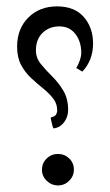

<svg xmlns="http://www.w3.org/2000/svg" viewBox="-20 -575 341 595"><path d="M209 -49.5Q209 -70 194.5 -84Q180.1 -97.9 159.5 -97.9Q139 -97.9 124.5 -83.6Q110 -69.3 110 -48.8Q110 -29 124.9 -14.7Q139.7 -0.4 159.5 -0.4Q180.1 -0.4 194.5 -14.9Q209 -29.3 209 -49.5ZM163.9 -493.2Q195.5 -493.2 213.6 -469.7Q231.8 -446.3 231.8 -411.1Q231.8 -401.2 227.9 -389.4Q224.1 -377.7 216.4 -364.1L235.1 -353.1Q250.1 -368.2 259.3 -390.5Q268.4 -412.9 268.4 -440.4Q268.4 -489.2 239.8 -522.2Q211.2 -555.2 156.9 -555.2Q102.3 -555.2 67.7 -520.5Q33 -485.9 33 -430.1Q33 -396.8 45.5 -373.5Q57.9 -350.2 76.6 -333Q95.3 -315.7 113.9 -300.7Q132.4 -285.7 144.8 -269.7Q157.3 -253.8 157.3 -232.5Q157.3 -228.1 154.7 -221.9Q152.2 -215.6 143.7 -213.1Q140.1 -212 138.2 -211.2Q136.4 -210.5 137.9 -204.6L143 -183.4Q144.8 -176.8 147.6 -177.1Q150.3 -177.5 155.1 -179Q169.8 -183 180.4 -198.8Q191.1 -214.5 191.1 -234Q191.1 -269.5 176 -294.5Q161 -319.4 141.2 -338.8Q121.4 -358.3 106.3 -377Q91.3 -395.7 91.3 -418.8Q91.3 -453.2 112 -473.2Q132.7 -493.2 163.9 -493.2Z"/></svg>

Font: Parastoo
Style: Regular
Weight: 400
Foundry: Saber Rastikerdar (saber.rastikerdar@gmail.com)
Version: Version 3.000